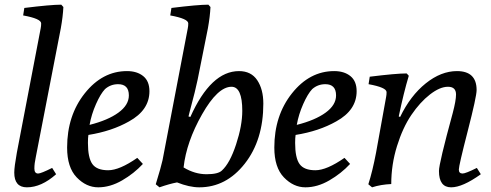

<svg xmlns="http://www.w3.org/2000/svg" viewBox="-20 -792 2099 821"><path d="M203 -74 220 -47Q157 9 95 9Q41 9 41 -54Q41 -78 52 -139L154 -671Q156 -681 156 -692Q156 -712 79 -726L84 -758Q197 -772 242 -772L251 -762Q249 -721 240 -671L133 -120Q127 -93 127 -71.5Q127 -50 143 -50Q155 -50 203 -74Z M567 -117 591 -91Q553 -50 502 -20.5Q451 9 400 9Q349 9 308 -33.5Q267 -76 267 -161Q267 -298 342.5 -393Q418 -488 523 -488Q566 -488 592.5 -466.5Q619 -445 619 -402Q619 -321 532 -273Q458 -231 358 -215Q356 -203 356 -181Q356 -117 375 -90.5Q394 -64 442.5 -64Q491 -64 567 -117ZM363 -258Q442 -278 486.5 -310.5Q531 -343 531 -384Q531 -432 485 -432Q453 -432 429 -411Q410 -391 390.5 -347Q371 -303 363 -258Z M662 9 646 -4Q669 -79 675 -107L783 -671Q785 -681 785 -692Q785 -712 708 -726L713 -758Q826 -772 871 -772L880 -762Q878 -721 869 -671L825 -451Q817 -411 791 -314L786 -294L794 -292Q882 -488 1002 -488Q1054 -488 1080 -449Q1106 -410 1106 -349Q1106 -193 1026.5 -92Q947 9 832 9Q790 9 737 -12Q705 -6 662 9ZM765 -76Q813 -47 863 -47Q913 -47 929 -63Q963 -94 989.5 -174.5Q1016 -255 1016 -318Q1016 -421 970 -421Q911 -421 844 -303Q777 -185 765 -76Z M1453 -117 1477 -91Q1439 -50 1388 -20.5Q1337 9 1286 9Q1235 9 1194 -33.5Q1153 -76 1153 -161Q1153 -298 1228.5 -393Q1304 -488 1409 -488Q1452 -488 1478.5 -466.5Q1505 -445 1505 -402Q1505 -321 1418 -273Q1344 -231 1244 -215Q1242 -203 1242 -181Q1242 -117 1261 -90.5Q1280 -64 1328.5 -64Q1377 -64 1453 -117ZM1249 -258Q1328 -278 1372.5 -310.5Q1417 -343 1417 -384Q1417 -432 1371 -432Q1339 -432 1315 -411Q1296 -391 1276.5 -347Q1257 -303 1249 -258Z M1909 9Q1857 9 1857 -61Q1857 -93 1916 -309Q1930 -362 1930 -388Q1930 -421 1895.5 -421Q1861 -421 1818.5 -388Q1776 -355 1739 -300.5Q1702 -246 1677.5 -167Q1653 -88 1653 -5Q1608 -3 1571 9L1555 -4Q1573 -60 1588 -139L1631 -377Q1633 -387 1633 -398Q1633 -418 1556 -432L1561 -464Q1674 -478 1719 -478L1728 -468Q1706 -395 1685 -294L1691 -292Q1735 -383 1800.5 -435.5Q1866 -488 1934 -488Q2018 -488 2018 -407Q2018 -379 1980 -231.5Q1942 -84 1942 -67Q1942 -50 1958 -50Q1971 -50 2019 -74L2036 -47Q1958 9 1909 9Z"/></svg>

Font: Poly
Style: Italic
Weight: 400
Italic angle: -10°
Designer: Nicolas Silva
Foundry: Jose Nicolas Silva Schwarzenberg
Version: Version 1.003